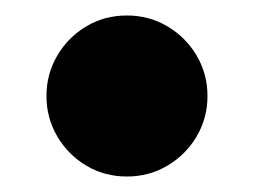

<svg xmlns="http://www.w3.org/2000/svg" viewBox="-20 -218 327 248"><path d="M144 10Q115 10 91.5 -4Q68 -18 54 -41.8Q40 -65.5 40 -94Q40 -122.5 54 -146.2Q68 -170 91.5 -184Q115 -198 144 -198Q172.5 -198 196.2 -184Q220 -170 234 -146.2Q248 -122.5 248 -94Q248 -65.5 234 -41.8Q220 -18 196.2 -4Q172.5 10 144 10Z"/></svg>

Font: Bodoni Moda ExtraBold
Style: Regular
Weight: 800
Version: Version 2.005